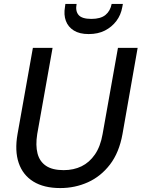

<svg xmlns="http://www.w3.org/2000/svg" viewBox="-20 -943 719 975"><path d="M286 12Q203 12 149.5 -21Q96 -54 75 -115.5Q54 -177 69 -262L147 -700H247L169 -262Q160 -205 170.5 -164Q181 -123 213.5 -101Q246 -79 303 -79Q354 -79 394 -98.5Q434 -118 462 -158.5Q490 -199 501 -262L579 -700H679L602 -262Q585 -168 538.5 -107.5Q492 -47 426.5 -17.5Q361 12 286 12ZM430 -770Q384 -770 355 -788Q326 -806 314.5 -837Q303 -868 310 -908L312 -923H369Q362 -887 379 -867Q396 -847 444 -847Q491 -847 515.5 -867Q540 -887 547 -923H604L601 -907Q594 -867 571 -836.5Q548 -806 513 -788Q478 -770 430 -770Z"/></svg>

Font: DM Sans 24pt Medium
Style: Italic
Weight: 500
Italic angle: -10°
Designer: Colophon Foundry, Jonny Pinhorn
Foundry: Colophon Foundry
Version: Version 4.004;gftools[0.9.30]